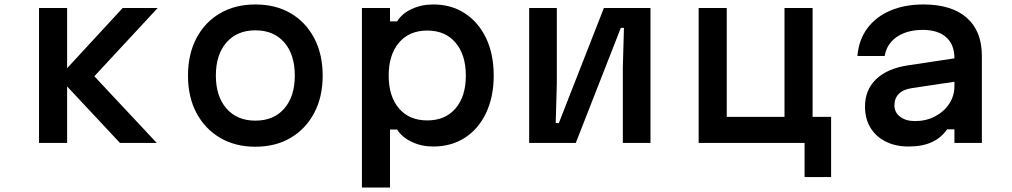

<svg xmlns="http://www.w3.org/2000/svg" viewBox="-20 -641 4540 861"><path d="M518 0 243 -294 530 -605H687L403 -299L683 0ZM155 0V-605H281V0Z M1125 17Q1035 17 967 -23Q899 -63 861 -134.5Q823 -206 823 -302Q823 -398 861 -470Q899 -542 967 -581.5Q1035 -621 1125 -621Q1216 -621 1283.5 -581.5Q1351 -542 1389 -470Q1427 -398 1427 -302Q1427 -206 1389 -134.5Q1351 -63 1283.5 -23Q1216 17 1125 17ZM1125 -100Q1208 -100 1255 -154.5Q1302 -209 1302 -302Q1302 -396 1255 -450.5Q1208 -505 1125 -505Q1043 -505 995.5 -450.5Q948 -396 948 -302Q948 -209 995.5 -154.5Q1043 -100 1125 -100Z M1603 200V-605H1729V-545H1761Q1782 -580 1826 -600.5Q1870 -621 1923 -621Q2004 -621 2065 -581Q2126 -541 2160 -469.5Q2194 -398 2194 -302Q2194 -207 2160 -135Q2126 -63 2065 -23.5Q2004 16 1923 16Q1870 16 1826 -5Q1782 -26 1761 -60H1729V200ZM1896 -101Q1977 -101 2023 -155Q2069 -209 2069 -302Q2069 -395 2023 -449.5Q1977 -504 1896 -504Q1815 -504 1769 -449.5Q1723 -395 1723 -302Q1723 -209 1769 -155Q1815 -101 1896 -101Z M2353 0V-605H2477V-267L2472 -89H2486L2688 -605H2897V0H2773V-338L2778 -516H2764L2562 0Z M3588 153V0H3113V-605H3239V-117H3498V-605H3624V-117H3707V153Z M4271 -381V-276L4070 -246Q4030 -240 4010.5 -220Q3991 -200 3991 -168Q3991 -137 4016.5 -117.5Q4042 -98 4083 -98Q4133 -98 4173 -119Q4213 -140 4236.5 -175.5Q4260 -211 4260 -255V-380Q4260 -441 4223 -474Q4186 -507 4118 -507Q4071 -507 4035 -493Q3999 -479 3976.5 -453.5Q3954 -428 3947 -390H3825Q3831 -462 3869 -513.5Q3907 -565 3971.5 -593Q4036 -621 4121 -621Q4247 -621 4315 -561.5Q4383 -502 4383 -391V0H4260V-61H4227Q4202 -24 4159.5 -4Q4117 16 4055 16Q3995 16 3951 -6.5Q3907 -29 3883 -69Q3859 -109 3859 -163Q3859 -238 3909 -286Q3959 -334 4052 -348Z"/></svg>

Font: Martian Mono SemiExpanded Medium
Style: Regular
Weight: 500
Width: 6
Designer: Roman Shamin
Foundry: Evil Martians
Version: Version 1.000